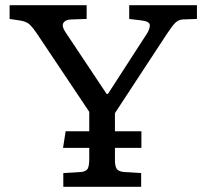

<svg xmlns="http://www.w3.org/2000/svg" viewBox="-20 -720 796 740"><path d="M224 0V-53L291 -57Q307 -58 315.5 -66.5Q324 -75 324 -108V-150H223L233 -214H324V-289L122 -591Q108 -612 95.5 -624.5Q83 -637 57 -641L17 -647V-700H314V-647L254 -645Q231 -644 224 -631Q217 -618 233 -595L391 -358H396L546 -590Q557 -607 557.5 -622Q558 -637 527 -641L478 -647V-700H739V-647L684 -645Q668 -644 656 -632.5Q644 -621 623 -589L423 -284V-214H525V-150H423V-104Q423 -79 430 -69Q437 -59 458 -57L524 -53V0Z"/></svg>

Font: Literata Variable Black
Style: Regular
Weight: 900
Designer: Latin by Veronika Burian and Jose Scaglione. Greek by Irene Vlachou. Cyrillic by Vera Evstafieva.
Foundry: TypeTogether
Version: Version 3.021